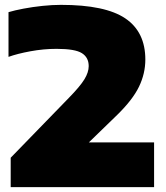

<svg xmlns="http://www.w3.org/2000/svg" viewBox="-20 -770 681 790"><path d="M24 0V-121L263 -367Q309.5 -414.5 327.2 -443.5Q345 -472.5 345 -498Q345 -533.5 317 -551.2Q289 -569 213 -569Q159 -569 105 -559Q51 -549 15 -536V-720Q40 -727.5 77 -734.5Q114 -741.5 154.8 -745.8Q195.5 -750 231 -750Q413.5 -750 495.8 -694.2Q578 -638.5 578 -525Q578 -467.5 552 -413.5Q526 -359.5 462 -297L345.5 -184H614V0Z"/></svg>

Font: Encode Sans Expanded Black
Style: Regular
Weight: 900
Width: 7
Designer: Multiple Designers
Foundry: Impallari Type
Version: Version 3.000; ttfautohint (v1.8.3) -l 8 -r 50 -G 200 -x 14 